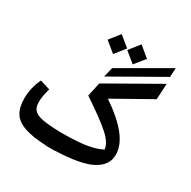

<svg xmlns="http://www.w3.org/2000/svg" viewBox="-199 -1113 1318 1323"><g transform="rotate(30 459.5 -451.0)"><path d="M838 -822 443 -597 462 -675 842 -894ZM438 -539 842 -769 835 -643 542 -478Q665 -394 724 -318.5Q783 -243 783 -170Q783 -86 695.5 -39Q608 8 407 15V16H373H336V15Q221 10 157.5 -13Q94 -36 68 -79.5Q42 -123 42 -195Q42 -235 52 -277Q62 -319 80 -356L160 -331Q141 -268 141 -220Q141 -179 161 -157Q181 -135 232 -125.5Q283 -116 383 -114Q519 -115 587 -127.5Q655 -140 698 -163Q693 -214 628 -272Q563 -330 414 -429ZM490 -835 556 -918 638 -850 572 -768ZM337 -829 402 -911 484 -844 419 -762Z"/></g></svg>

Font: FiraGO Medium
Style: Italic
Weight: 500
Italic angle: -8°
Designer: bBox Type GmbH
Foundry: bBox Type GmbH
Version: Version 1.001